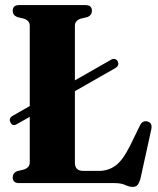

<svg xmlns="http://www.w3.org/2000/svg" viewBox="-20 -720 622 755"><path d="M21 -239Q13 -255 30.5 -265L97 -303V-619Q97 -638.5 74.5 -646.5L47.5 -653Q30 -660.5 30 -677.5Q30 -700 55.5 -700H316Q341.5 -700 341.5 -677.5Q341.5 -660.5 324 -653L297 -646.5Q274.5 -638.5 274.5 -619V-404L417.5 -485.5Q425 -490 432.2 -487.8Q439.5 -485.5 443 -478.5Q450.5 -462 433 -452L274.5 -361.5V-80.5Q274.5 -48 307 -48H369Q405.5 -48 434 -68.5Q462.5 -89 491.5 -147L529.5 -225Q539 -247 559.5 -242.5Q581 -237 574.5 -209.5L533 -20.5Q528 -1 521.2 7Q514.5 15 502 15Q488.5 15 472.5 7.5Q456.5 0 430.5 0H55.5Q30 0 30 -22.5Q30 -39.5 47.5 -47L74.5 -53.5Q97 -61.5 97 -81V-260.5L45.5 -231.5Q29 -222 21 -239Z"/></svg>

Font: Fraunces 144pt S050
Style: Bold
Weight: 700
Version: Version 1.000; ttfautohint (v1.8.3)